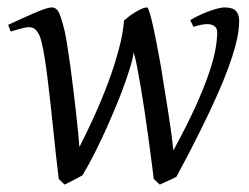

<svg xmlns="http://www.w3.org/2000/svg" viewBox="-20 -477 670 517"><path d="M624 -419.9Q624 -406.7 621.6 -389.6Q619.1 -372.6 612.5 -348.6Q606 -324.7 594.2 -292.7Q582.5 -260.7 563.7 -218.5Q544.9 -176.3 518.3 -122.6Q491.7 -68.8 455.1 -1Q450.7 1.5 445.1 4.2Q439.5 6.8 433.1 9.5Q426.8 12.2 420.9 15.1Q415 18.1 410.2 20L394 4.9Q390.6 -22.5 386.5 -54.4Q382.3 -86.4 377.7 -119.4Q373 -152.3 368.2 -184.8Q363.3 -217.3 358.4 -246.1Q353.5 -274.9 348.9 -298.3Q344.2 -321.8 339.8 -336.9Q339.4 -326.7 333.5 -305.9Q327.6 -285.2 317.9 -257.3Q308.1 -229.5 294.9 -197.3Q281.7 -165 266.6 -131.3Q251.5 -97.7 235.1 -65.2Q218.8 -32.7 202.1 -4.9Q197.8 -2.4 191.7 0.7Q185.5 3.9 178.7 7.6Q171.9 11.2 165.3 14.6Q158.7 18.1 153.8 20L138.2 4.9Q134.8 -22.5 131.1 -55.9Q127.4 -89.4 123.8 -124.8Q120.1 -160.2 116.2 -195.8Q112.3 -231.4 108.4 -263.2Q104.5 -294.9 100.3 -321Q96.2 -347.2 91.8 -363.8Q88.9 -377 84.7 -384.8Q80.6 -392.6 75.9 -397Q71.3 -401.4 66.4 -402.6Q61.5 -403.8 57.1 -403.8Q52.7 -403.8 44.9 -402.1Q37.1 -400.4 28.8 -397.9Q19.5 -395.5 8.8 -392.1L2 -410.2Q22.5 -419.4 41 -428Q59.6 -436.5 74.7 -442.9Q89.8 -449.2 101.3 -453.1Q112.8 -457 119.1 -457Q132.8 -457 139.6 -441.2Q146.5 -425.3 154.8 -390.1Q157.7 -376.5 161.6 -351.8Q165.5 -327.1 169.7 -296.9Q173.8 -266.6 177.7 -233.6Q181.6 -200.7 185.1 -170.9Q188.5 -141.1 190.7 -117.2Q192.9 -93.3 193.8 -81.1Q213.4 -119.1 233.9 -164.3Q254.4 -209.5 271.5 -255.4Q288.6 -301.3 300 -344.5Q311.5 -387.7 314 -421.9Q321.3 -428.2 329.8 -434.6Q338.4 -440.9 346.9 -445.8Q355.5 -450.7 363 -453.9Q370.6 -457 376 -457Q377.9 -457 380.9 -449Q383.8 -440.9 387.2 -427.7Q390.6 -414.6 394.3 -397.2Q397.9 -379.9 401.4 -361.8L408.2 -325.7Q411.6 -307.6 414.1 -293Q417.5 -270 422.1 -242.2Q426.8 -214.4 431.4 -185.1Q436 -155.8 440.2 -126.5Q444.3 -97.2 446.8 -71.8Q483.4 -139.2 506.6 -190.4Q529.8 -241.7 542.7 -280Q555.7 -318.4 560.3 -345Q564.9 -371.6 564.9 -390.1Q564.9 -400.4 557.9 -406.2Q550.8 -412.1 538.1 -412.1Q531.2 -412.1 521.5 -410.2Q511.7 -408.2 501 -404.8L492.2 -422.9Q508.8 -432.6 523.9 -439.2Q539.1 -445.8 551 -449.7Q563 -453.6 571.3 -455.3Q579.6 -457 583 -457Q591.3 -457 598.6 -455.8Q606 -454.6 611.6 -450.7Q617.2 -446.8 620.6 -439.5Q624 -432.1 624 -419.9Z"/></svg>

Font: Gentium Plus
Style: Italic
Weight: 400
Italic angle: -8°
Designer: J. Victor Gaultney, Annie Olsen, Iska Routamaa
Foundry: SIL International
Version: Version 1.510